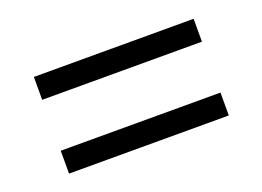

<svg xmlns="http://www.w3.org/2000/svg" viewBox="-54 -602 668 489"><g transform="rotate(-20 280.5 -357.0)"><path d="M64 -426V-488H497V-426ZM64 -226V-288H497V-226Z"/></g></svg>

Font: Noto Serif Medium
Style: Italic
Weight: 500
Italic angle: -12°
Designer: Monotype Design Team
Foundry: Monotype Imaging Inc.
Version: Version 2.014; ttfautohint (v1.8.4.7-5d5b)